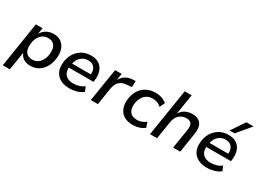

<svg xmlns="http://www.w3.org/2000/svg" viewBox="-45 -1531 3326 2484"><g transform="rotate(30 1618.0 -288.5)"><path d="M10 180 116 -492H216L200 -392H196Q216 -428 243.5 -452.5Q271 -477 306.5 -489Q342 -501 382 -501Q444 -501 487 -472.5Q530 -444 552 -392.5Q574 -341 570 -272Q566 -192 534.5 -128.5Q503 -65 448 -28Q393 9 317 9Q258 9 215 -19Q172 -47 156 -100L160 -101L115 180ZM301 -73Q351 -73 386.5 -99Q422 -125 442.5 -170.5Q463 -216 465 -273Q469 -342 437.5 -380.5Q406 -419 345 -419Q296 -419 260 -393Q224 -367 203.5 -322Q183 -277 181 -220Q177 -150 208.5 -111.5Q240 -73 301 -73Z M906 9Q826 9 771 -19.5Q716 -48 689 -101Q662 -154 667 -226Q671 -304 705.5 -366Q740 -428 800 -464.5Q860 -501 940 -501Q1017 -501 1064 -467Q1111 -433 1129 -375Q1147 -317 1137 -245L1134 -221H746L756 -287H1072L1053 -269Q1060 -316 1049.5 -351.5Q1039 -387 1011.5 -407.5Q984 -428 937 -428Q889 -428 854.5 -406Q820 -384 799.5 -349Q779 -314 772 -272L768 -247Q759 -192 773.5 -153Q788 -114 824 -92.5Q860 -71 914 -71Q957 -71 998.5 -83Q1040 -95 1075 -122L1103 -53Q1065 -22 1012 -6.5Q959 9 906 9Z M1221 0 1300 -492H1398L1379 -375H1374Q1396 -428 1442 -462Q1488 -496 1554 -500L1601 -503L1598 -411L1523 -404Q1475 -400 1443 -381.5Q1411 -363 1393.5 -332.5Q1376 -302 1368 -261L1327 0Z M1850 9Q1773 9 1722 -20.5Q1671 -50 1646.5 -103.5Q1622 -157 1627 -227Q1630 -282 1649 -332Q1668 -382 1703 -420Q1738 -458 1788.5 -479.5Q1839 -501 1905 -501Q1955 -501 1999.5 -485Q2044 -469 2071 -443L2035 -368Q2011 -392 1978 -404.5Q1945 -417 1908 -417Q1865 -417 1833 -401.5Q1801 -386 1779.5 -358.5Q1758 -331 1746 -296.5Q1734 -262 1732 -223Q1728 -155 1761 -115Q1794 -75 1866 -75Q1897 -75 1932 -87Q1967 -99 1995 -123L2022 -47Q2002 -30 1973.5 -17Q1945 -4 1913.5 2.5Q1882 9 1850 9Z M2105 0 2217 -705H2320L2270 -389H2265Q2292 -445 2340.5 -473Q2389 -501 2453 -501Q2510 -501 2547 -478.5Q2584 -456 2599 -410.5Q2614 -365 2603 -296L2557 0H2451L2498 -293Q2504 -333 2497.5 -360Q2491 -387 2470.5 -401Q2450 -415 2414 -415Q2370 -415 2336 -396Q2302 -377 2281 -344Q2260 -311 2253 -267L2210 0Z M2959 9Q2879 9 2824 -19.5Q2769 -48 2742 -101Q2715 -154 2720 -226Q2724 -304 2758.5 -366Q2793 -428 2853 -464.5Q2913 -501 2993 -501Q3070 -501 3117 -467Q3164 -433 3182 -375Q3200 -317 3190 -245L3187 -221H2799L2809 -287H3125L3106 -269Q3113 -316 3102.5 -351.5Q3092 -387 3064.5 -407.5Q3037 -428 2990 -428Q2942 -428 2907.5 -406Q2873 -384 2852.5 -349Q2832 -314 2825 -272L2821 -247Q2812 -192 2826.5 -153Q2841 -114 2877 -92.5Q2913 -71 2967 -71Q3010 -71 3051.5 -83Q3093 -95 3128 -122L3156 -53Q3118 -22 3065 -6.5Q3012 9 2959 9ZM2973 -556 3108 -757H3216L3047 -556Z"/></g></svg>

Font: Nunito Sans 10pt SemiBold
Style: Italic
Weight: 600
Italic angle: -9°
Designer: Vernon Adams
Foundry: Vernon Adams
Version: Version 3.101;gftools[0.9.27]